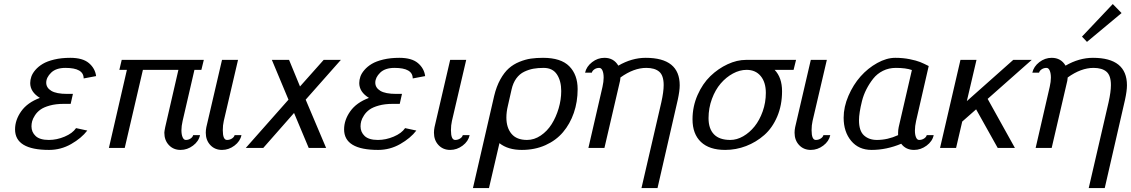

<svg xmlns="http://www.w3.org/2000/svg" viewBox="-20 -739 5649 959"><path d="M55.2 0ZM297.9 -220.2Q258.8 -220.2 228.8 -211.9Q198.7 -203.6 181.9 -191.4Q165 -179.2 154.5 -162.8Q144 -146.5 140.6 -133.5Q137.2 -120.6 137.2 -107.9Q137.2 -79.1 158 -59.6Q178.7 -40 224.1 -40Q263.7 -40 303 -56.6Q342.3 -73.2 359.9 -99.1L416 -86.9Q386.7 -48.8 335.4 -19.5Q284.2 9.8 225.1 9.8Q55.2 9.8 55.2 -92.8Q55.2 -139.6 85.9 -183.1Q116.7 -226.6 179.2 -250Q130.9 -279.8 130.9 -324.2Q130.9 -339.8 136.5 -356.2Q142.1 -372.6 156.7 -389.6Q171.4 -406.7 193.4 -419.9Q215.3 -433.1 251 -441.7Q286.6 -450.2 331.1 -450.2Q393.1 -450.2 424.1 -423.8Q455.1 -397.5 460 -358.9L397.9 -347.2Q397.9 -399.9 307.1 -399.9Q259.8 -399.9 235.4 -376Q210.9 -352.1 210.9 -326.2Q210.9 -300.8 236.1 -285.4Q261.2 -270 315.9 -270H344.2L333 -220.2Z M871.1 -390.1H693.8L603 0H523.9L613.8 -390.1H576.2L587.9 -439.9H998L985.8 -390.1H951.2L892.1 -134.8Q886.2 -108.9 886.2 -88.9Q886.2 -66.9 892.1 -53.5Q897.9 -40 908.2 -40Q921.4 -40 931.9 -47.1Q942.4 -54.2 944.8 -64H979Q972.7 -33.2 944.1 -11.7Q915.5 9.8 881.8 9.8Q846.2 9.8 823.5 -14.4Q800.8 -38.6 800.8 -76.2Q800.8 -82 805.2 -104Z M1007.8 0ZM1097.7 -134.8Q1092.8 -113.3 1092.8 -88.9Q1092.8 -40 1113.8 -40Q1127.4 -40 1138.4 -47.1Q1149.4 -54.2 1151.9 -64H1186Q1179.7 -33.2 1151.1 -11.7Q1122.6 9.8 1088.9 9.8Q1053.2 9.8 1030.5 -14.4Q1007.8 -38.6 1007.8 -76.2Q1007.8 -89.4 1010.7 -104L1088.9 -439.9H1168.9Z M1207.5 0ZM1420.9 -241.2 1337.9 -439.9H1423.8L1478.5 -307.1L1596.7 -439.9H1682.6L1506.8 -241.2L1608.9 0H1522L1448.7 -174.8L1294.9 0H1207.5Z M1698.7 0ZM1941.4 -220.2Q1902.3 -220.2 1872.3 -211.9Q1842.3 -203.6 1825.4 -191.4Q1808.6 -179.2 1798.1 -162.8Q1787.6 -146.5 1784.2 -133.5Q1780.8 -120.6 1780.8 -107.9Q1780.8 -79.1 1801.5 -59.6Q1822.3 -40 1867.7 -40Q1907.2 -40 1946.5 -56.6Q1985.8 -73.2 2003.4 -99.1L2059.6 -86.9Q2030.3 -48.8 1979 -19.5Q1927.7 9.8 1868.7 9.8Q1698.7 9.8 1698.7 -92.8Q1698.7 -139.6 1729.5 -183.1Q1760.3 -226.6 1822.8 -250Q1774.4 -279.8 1774.4 -324.2Q1774.4 -339.8 1780 -356.2Q1785.6 -372.6 1800.3 -389.6Q1814.9 -406.7 1836.9 -419.9Q1858.9 -433.1 1894.5 -441.7Q1930.2 -450.2 1974.6 -450.2Q2036.6 -450.2 2067.6 -423.8Q2098.6 -397.5 2103.5 -358.9L2041.5 -347.2Q2041.5 -399.9 1950.7 -399.9Q1903.3 -399.9 1878.9 -376Q1854.5 -352.1 1854.5 -326.2Q1854.5 -300.8 1879.6 -285.4Q1904.8 -270 1959.5 -270H1987.8L1976.6 -220.2Z M2147.5 0ZM2237.3 -134.8Q2232.4 -113.3 2232.4 -88.9Q2232.4 -40 2253.4 -40Q2267.1 -40 2278.1 -47.1Q2289.1 -54.2 2291.5 -64H2325.7Q2319.3 -33.2 2290.8 -11.7Q2262.2 9.8 2228.5 9.8Q2192.9 9.8 2170.2 -14.4Q2147.5 -38.6 2147.5 -76.2Q2147.5 -89.4 2150.4 -104L2228.5 -439.9H2308.6Z M2474.6 -23.9 2422.4 200.2H2342.3L2448.2 -259.8Q2459.5 -307.1 2479 -342.3Q2498.5 -377.4 2521.5 -397.7Q2544.4 -418 2574.5 -430.2Q2604.5 -442.4 2631.8 -446.3Q2659.2 -450.2 2692.4 -450.2Q2781.7 -450.2 2823.5 -408Q2865.2 -365.7 2865.2 -293.9Q2865.2 -230.5 2846.2 -175.3Q2827.1 -120.1 2792.2 -78.9Q2757.3 -37.6 2704.3 -13.9Q2651.4 9.8 2586.4 9.8Q2517.1 9.8 2474.6 -23.9ZM2516.6 -210Q2509.3 -179.7 2509.3 -151.9Q2509.3 -101.1 2534.9 -70.6Q2560.5 -40 2612.3 -40Q2648.4 -40 2680.9 -62Q2713.4 -84 2735.4 -118.9Q2757.3 -153.8 2770.3 -197.5Q2783.2 -241.2 2783.2 -284.2Q2783.2 -335 2761.7 -367.4Q2740.2 -399.9 2695.3 -399.9Q2667 -399.9 2644 -395.8Q2621.1 -391.6 2598.1 -380.6Q2575.2 -369.6 2558.8 -347.2Q2542.5 -324.7 2535.2 -292Z M2902.3 0ZM2989.3 -305.2Q2995.1 -331.1 2995.1 -351.1Q2995.1 -373 2989.3 -386.5Q2983.4 -399.9 2973.1 -399.9Q2959.5 -399.9 2949 -392.8Q2938.5 -385.7 2936 -376H2902.3Q2909.2 -406.7 2937.3 -428.5Q2965.3 -450.2 2999 -450.2Q3045.4 -450.2 3068.4 -411.1Q3135.7 -450.2 3205.1 -450.2Q3375 -450.2 3375 -313Q3375 -285.2 3365.2 -240.2L3264.2 200.2H3184.1L3283.2 -228Q3294.9 -280.8 3294.9 -314Q3294.9 -361.8 3272.7 -380.9Q3250.5 -399.9 3208 -399.9Q3145.5 -399.9 3079.1 -352.1Q3078.6 -349.6 3078.1 -344.2Q3077.6 -338.9 3077.1 -335.9L2999 0H2918.9Z M3439 -143.1Q3439 -207 3464.1 -264.2Q3489.3 -321.3 3528.3 -358.9Q3567.4 -396.5 3614.3 -418.2Q3661.1 -439.9 3706.1 -439.9H3956.1L3943.8 -390.1H3849.1Q3886.2 -351.6 3886.2 -283.2Q3886.2 -213.9 3862.1 -157Q3837.9 -100.1 3797.4 -64.5Q3756.8 -28.8 3706.5 -9.5Q3656.2 9.8 3602.1 9.8Q3522.9 9.8 3481 -30Q3439 -69.8 3439 -143.1ZM3627.9 -40Q3660.2 -40 3692.1 -58.3Q3724.1 -76.7 3749 -107.7Q3773.9 -138.7 3789.6 -182.9Q3805.2 -227.1 3805.2 -274.9Q3805.2 -328.1 3779.5 -359.1Q3753.9 -390.1 3709 -390.1Q3674.8 -390.1 3640.9 -371.8Q3606.9 -353.5 3579.8 -322Q3552.7 -290.5 3535.9 -244.9Q3519 -199.2 3519 -148.9Q3519 -96.2 3546.1 -68.1Q3573.2 -40 3627.9 -40Z M3948.7 0ZM4038.6 -134.8Q4033.7 -113.3 4033.7 -88.9Q4033.7 -40 4054.7 -40Q4068.4 -40 4079.3 -47.1Q4090.3 -54.2 4092.8 -64H4127Q4120.6 -33.2 4092 -11.7Q4063.5 9.8 4029.8 9.8Q3994.1 9.8 3971.4 -14.4Q3948.7 -38.6 3948.7 -76.2Q3948.7 -89.4 3951.7 -104L4029.8 -439.9H4109.9Z M4193.8 0ZM4193.8 -150.9Q4193.8 -205.1 4217.8 -260.5Q4241.7 -315.9 4278.3 -357.2Q4314.9 -398.4 4361.6 -424.3Q4408.2 -450.2 4451.7 -450.2Q4490.2 -450.2 4523.9 -443.4Q4557.6 -436.5 4575.7 -429.2Q4593.8 -421.9 4618.7 -409.2L4555.7 -134.8Q4549.8 -108.9 4549.8 -86.9Q4549.8 -65.9 4555.4 -53Q4561 -40 4570.8 -40Q4584.5 -40 4595.5 -47.1Q4606.4 -54.2 4608.9 -64H4643.6Q4637.2 -33.2 4608.2 -11.7Q4579.1 9.8 4545.4 9.8Q4504.4 9.8 4481.4 -21Q4407.7 9.8 4333.5 9.8Q4269 9.8 4231.4 -35.4Q4193.8 -80.6 4193.8 -150.9ZM4534.7 -389.2Q4504.9 -399.9 4454.6 -399.9Q4419.4 -399.9 4390.1 -385.3Q4360.8 -370.6 4341.6 -346.2Q4322.3 -321.8 4307.6 -293.2Q4293 -264.6 4285.4 -234.1Q4277.8 -203.6 4274.2 -179.9Q4270.5 -156.2 4270.5 -138.2Q4270.5 -85.4 4295.4 -62.7Q4320.3 -40 4359.9 -40Q4413.6 -40 4465.8 -64V-76.2Q4465.8 -89.4 4468.8 -104Z M4675.3 0ZM4786.1 -131.8 4755.4 0H4675.3L4777.3 -439.9H4857.4L4809.1 -233.9L5041 -439.9H5133.3L4913.1 -245.1L5049.3 0H4963.4L4855.5 -192.9Z M5136.2 0ZM5384.3 -529.8ZM5384.3 -529.8ZM5538.1 -718.8 5582 -673.8 5409.2 -529.8 5384.3 -556.2ZM5136.2 0ZM5223.1 -305.2Q5229 -331.1 5229 -351.1Q5229 -373 5223.1 -386.5Q5217.3 -399.9 5207 -399.9Q5193.4 -399.9 5182.9 -392.8Q5172.4 -385.7 5169.9 -376H5136.2Q5143.1 -406.7 5171.1 -428.5Q5199.2 -450.2 5232.9 -450.2Q5279.3 -450.2 5302.2 -411.1Q5369.6 -450.2 5439 -450.2Q5608.9 -450.2 5608.9 -313Q5608.9 -285.2 5599.1 -240.2L5498 200.2H5418L5517.1 -228Q5528.8 -280.8 5528.8 -314Q5528.8 -361.8 5506.6 -380.9Q5484.4 -399.9 5441.9 -399.9Q5379.4 -399.9 5313 -352.1Q5312.5 -349.6 5312 -344.2Q5311.5 -338.9 5311 -335.9L5232.9 0H5152.8Z"/></svg>

Font: Pfennig
Style: Italic
Weight: 500
Italic angle: -13°
Version: Version 20120410 ; ttfautohint (v0.8)